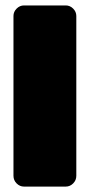

<svg xmlns="http://www.w3.org/2000/svg" viewBox="-20 -690 332 710"><path d="M29.8 -40V-630.9Q29.8 -646.5 41.5 -658.2Q53.2 -669.9 68.8 -669.9H223.1Q238.8 -669.9 250.5 -658.2Q262.2 -646.5 262.2 -630.9V-40Q262.2 -23.4 250.5 -11.7Q238.8 0 223.1 0H68.8Q53.2 0 41.5 -11.7Q29.8 -23.4 29.8 -40Z"/></svg>

Font: Don José
Style: Regular
Weight: 900
Designer: Cristian Tournier
Version: Version 1.000